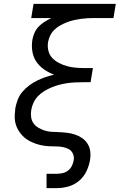

<svg xmlns="http://www.w3.org/2000/svg" viewBox="-20 -755 640 990"><path d="M220 215V141H273Q288 141 303.5 137.5Q319 134 331.5 124Q344 114 351 99.5Q358 85 360 71Q363 53 356 37.5Q349 22 334.5 14Q320 6 303 3Q286 0 268.5 0Q251 0 233 -1Q215 -2 198.5 -5Q182 -8 166 -13.5Q150 -19 135 -26.5Q120 -34 107.5 -44.5Q95 -55 85 -68Q75 -81 68 -96Q61 -111 58 -127.5Q55 -144 56 -162Q57 -180 59 -197Q63 -219 71.5 -241Q80 -263 95.5 -281.5Q111 -300 130.5 -314.5Q150 -329 171.5 -339.5Q193 -350 215 -357.5Q237 -365 259 -370Q232 -380 208 -396.5Q184 -413 168 -436Q152 -459 147 -489Q142 -519 147 -550Q150 -568 158 -586Q166 -604 179.5 -618Q193 -632 210.5 -643Q228 -654 245 -662H141L153 -735H577L565 -662H465Q448 -662 430.5 -661Q413 -660 395.5 -657.5Q378 -655 360.5 -651Q343 -647 326 -640.5Q309 -634 292.5 -625Q276 -616 262 -603Q248 -590 239.5 -573Q231 -556 228 -539Q224 -516 229.5 -493.5Q235 -471 250 -455.5Q265 -440 284.5 -430Q304 -420 325.5 -414Q347 -408 370.5 -406Q394 -404 417 -404H459L447 -331H405Q385 -331 365 -330Q345 -329 325.5 -326Q306 -323 286.5 -318Q267 -313 247.5 -305Q228 -297 209.5 -286Q191 -275 176.5 -260Q162 -245 153 -226Q144 -207 141 -187Q138 -169 140.5 -151Q143 -133 152.5 -119.5Q162 -106 177 -97Q192 -88 208.5 -82.5Q225 -77 243 -75.5Q261 -74 279 -74Q302 -73 324 -70.5Q346 -68 366 -61.5Q386 -55 403.5 -43Q421 -31 432 -13Q443 5 445.5 26.5Q448 48 444 71Q439 100 425.5 128.5Q412 157 387.5 177.5Q363 198 333 206.5Q303 215 273 215Z"/></svg>

Font: Iosevka Aile
Style: Italic
Weight: 400
Italic angle: -9°
Designer: Belleve Invis
Foundry: Belleve Invis
Version: Version 28.0.1; ttfautohint (v1.8.4)